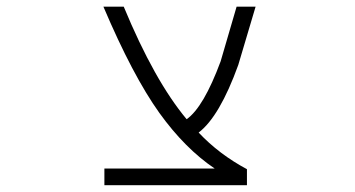

<svg xmlns="http://www.w3.org/2000/svg" viewBox="-20 -542 1040 563"><path d="M609.4 -47.9Q522.5 -106.4 447.3 -210.9Q369.1 -320.3 283.2 -522.5H342.8Q432.6 -305.7 527.3 -192.4Q577.1 -227.5 627 -362.3L673.8 -522.5H729.5L678.7 -351.6Q624 -200.2 562.5 -153.3Q622.1 -89.8 704.1 -45.9V1H286.1V-47.9Z"/></svg>

Font: GenEi Gothic M Light
Style: Regular
Weight: 300
Designer: o_tamon (Modified); [Source Han Sans]
Ryoko NISHIZUKA  (kana & ideographs); Paul D. Hunt (Latin, Greek & Cyrillic); Wenl
Version: Version 1.1a;Original Version 1.004